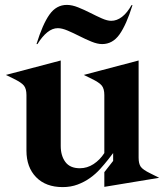

<svg xmlns="http://www.w3.org/2000/svg" viewBox="-20 -753 671 784"><path d="M228 -506V-157Q228 -117 247 -91.5Q266 -66 306 -66Q336 -66 362 -83Q388 -100 406 -128V-365Q406 -390 396 -403Q386 -416 353 -432L322 -447L546 -506V-109Q546 -85 554.5 -72.5Q563 -60 594 -45L630 -27L406 10V-50L442 -96V-128L422 -102Q407 -83 389 -63Q371 -43 348 -26.5Q325 -10 297 0.5Q269 11 236 11Q167 11 127.5 -29.5Q88 -70 88 -138V-365Q88 -390 78 -403Q68 -416 35 -432L4 -447ZM517 -732H521Q496 -652 468 -612.5Q440 -573 397 -573Q378 -573 353.5 -583Q329 -593 304.5 -605.5Q280 -618 256.5 -628Q233 -638 216 -638Q194 -638 173 -621Q152 -604 133 -573H129Q154 -654 182 -693.5Q210 -733 253 -733Q274 -733 299 -723Q324 -713 348.5 -700.5Q373 -688 395.5 -678Q418 -668 434 -668Q457 -668 478 -684Q499 -700 517 -732Z"/></svg>

Font: Redaction
Style: Bold
Weight: 700
Designer: Jeremy Mickel / Forest Young
Foundry: MCKL
Version: Version 2.001; Redaction Bold